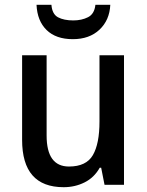

<svg xmlns="http://www.w3.org/2000/svg" viewBox="-20 -769 611 799"><path d="M496 -539V0H415L401 -71H395Q372 -30 332 -10Q292 10 245 10Q72 10 72 -187V-539H174V-205Q174 -76 267 -76Q339 -76 366.5 -123.5Q394 -171 394 -263V-539ZM439 -749Q436 -685 394 -645.5Q352 -606 283 -606Q213 -606 174 -644Q135 -682 132 -749H194Q197 -710 221.5 -697Q246 -684 285 -684Q320 -684 346.5 -697.5Q373 -711 377 -749Z"/></svg>

Font: Noto Sans Sinhala UI SemiCondensed Medium
Style: Regular
Weight: 500
Width: 4
Designer: Jelle Bosma - Monotype Design Team
Foundry: Monotype Imaging Inc.
Version: Version 2.006; ttfautohint (v1.8.4.7-5d5b)